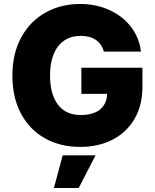

<svg xmlns="http://www.w3.org/2000/svg" viewBox="-20 -737 789 976"><path d="M390.6 -554.7Q341.8 -554.7 306.6 -531Q271.5 -507.3 252.9 -462.2Q234.4 -417 234.4 -354.5Q234.4 -258.3 274.4 -205.3Q314.5 -152.3 389.6 -152.3Q454.6 -152.3 489 -180.9Q523.4 -209.5 524.4 -259.8H393.6V-392.6H704.1V-295.9Q704.1 -201.7 663.8 -132.6Q623.5 -63.5 551.8 -26.9Q480 9.8 387.7 9.8Q285.6 9.8 207.5 -34.4Q129.4 -78.6 86.2 -160.4Q43 -242.2 43 -352.5Q43 -465.3 88.4 -547.9Q133.8 -630.4 212.2 -673.6Q290.5 -716.8 386.7 -716.8Q468.8 -716.8 536.6 -685.8Q604.5 -654.8 646.5 -599.6Q688.5 -544.4 696.3 -474.6H507.8Q498 -512.7 467.8 -533.7Q437.5 -554.7 390.6 -554.7ZM298.8 52.7H465.8L379.9 218.8H253.9Z"/></svg>

Font: Pretendard JP Black
Style: Regular
Weight: 900
Designer: Base glyphs from Inter by Rasmus Andersson; Hangeul glyphs from Noto Sans CJK(Source Han Sans) by Jang Soo-young and Kan
Foundry: Kil Hyung-jin
Version: Version 1.309